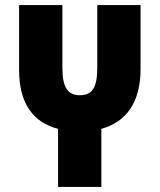

<svg xmlns="http://www.w3.org/2000/svg" viewBox="-20 -734 627 754"><path d="M208 0H378V-228C476 -255 532 -332 532 -463V-714H362V-468C362 -388 341 -360 293 -360C248 -360 225 -389 225 -467V-714H55V-459C55 -327 111 -253 208 -228Z"/></svg>

Font: Noto Sans Georgian ExtraCondensed Black
Style: Regular
Weight: 900
Width: 2
Designer: Monotype Design Team, Akaki Razmadze
Foundry: Google LLC
Version: Version 2.005